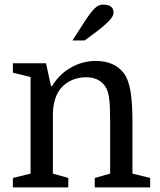

<svg xmlns="http://www.w3.org/2000/svg" viewBox="-20 -815 695 835"><path d="M348 -639 386 -667C449 -714 474 -740 474 -760C474 -784 457 -795 429 -795C401 -795 383 -775 344 -715L295 -639ZM36 -41V0H277V-41L210 -60V-327C213 -379 228 -417 255 -442C283 -467 316 -479 355 -479C396 -479 427 -462 443 -430C455 -406 459 -370 459 -283V-60L392 -41V0H633V-41L556 -60V-281C556 -396 546 -459 519 -496C492 -532 451 -550 396 -550C319 -550 246 -508 206 -440H202L180 -540H36V-499L113 -480V-60Z"/></svg>

Font: Domine
Style: Regular
Weight: 400
Designer: Pablo Impallari, Rodrigo Fuenzalida, Brenda Gallo
Foundry: Pablo Impallari, Rodrigo Fuenzalida, Brenda Gallo
Version: Version 2.000